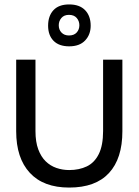

<svg xmlns="http://www.w3.org/2000/svg" viewBox="-20 -832 626 866"><path d="M292 14Q176 14 114.5 -52.5Q53 -119 53 -240V-563H140V-241Q140 -192 152.5 -158.5Q165 -125 186 -104.5Q207 -84 234.5 -74.5Q262 -65 292 -65Q337 -65 371.5 -81.5Q406 -98 425.5 -137Q445 -176 445 -241V-563H532V-240Q532 -117 471.5 -51.5Q411 14 292 14ZM292 -623Q246 -623 221.5 -648Q197 -673 197 -716Q197 -760 221 -786Q245 -812 292 -812Q339 -812 364 -786Q389 -760 389 -716Q389 -676 364 -649.5Q339 -623 292 -623ZM291 -672Q314 -672 326 -685.5Q338 -699 338 -718Q338 -737 326 -751Q314 -765 291 -765Q269 -765 257 -751Q245 -737 245 -718Q245 -698 257.5 -685Q270 -672 291 -672Z"/></svg>

Font: Darker Grotesque SemiBold
Style: Regular
Weight: 600
Designer: Gabriel Lam
Foundry: TypeRant
Version: Version 1.000;gftools[0.9.28]